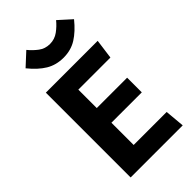

<svg xmlns="http://www.w3.org/2000/svg" viewBox="-261 -931 1004 1004"><g transform="rotate(-45 241.5 -428.5)"><path d="M68.4 0V-627H451.7L437 -518.1H141.6L199.7 -599.6V-333L141.6 -381.8H424.3V-273.4H141.6L199.7 -316.9V-27.3L141.6 -108.9H443.8L453.6 0ZM263.7 -690.4Q209 -690.4 166.7 -715.8Q124.5 -741.2 83.5 -792L154.3 -857.4Q175.3 -831.5 201.9 -811.5Q228.5 -791.5 263.7 -791.5Q298.8 -791.5 326.4 -811.8Q354 -832 374.5 -857.4L444.3 -794.4Q403.3 -743.7 360.8 -717Q318.4 -690.4 263.7 -690.4Z"/></g></svg>

Font: Anaheim
Style: Bold
Weight: 700
Version: Version 2.001